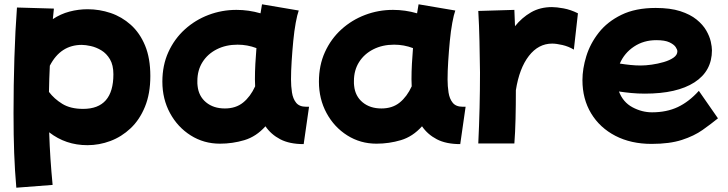

<svg xmlns="http://www.w3.org/2000/svg" viewBox="-20 -590 3392 894"><path d="M56 284Q49 204 46 123Q43 42 43 -64Q43 -193 47 -321Q51 -449 59 -555L231 -550Q228 -527 226 -501Q262 -525 303.5 -536Q345 -547 388 -547Q443 -547 495 -529.5Q547 -512 589 -474.5Q631 -437 655.5 -378Q680 -319 680 -236Q680 -154 655 -93Q630 -32 588 7.5Q546 47 494 66.5Q442 86 387 86Q286 86 209 26Q211 90 215 149.5Q219 209 225 271ZM361 -381Q262 -381 212 -284Q209 -224 208 -162Q232 -130 270 -106.5Q308 -83 367 -83Q508 -83 508 -244Q508 -287 492 -314Q476 -341 452 -355.5Q428 -370 403 -375.5Q378 -381 361 -381Z M1004 79Q929 79 868 40.5Q807 2 771.5 -63.5Q736 -129 736 -210Q736 -286 764 -347.5Q792 -409 840.5 -453Q889 -497 951 -520.5Q1013 -544 1081 -544Q1138 -544 1193 -528Q1197 -549 1200 -570L1371 -541Q1364 -522 1357 -484Q1350 -446 1345.5 -399Q1341 -352 1338 -305Q1335 -258 1335 -220Q1335 -189 1339.5 -159.5Q1344 -130 1359 -111.5Q1374 -93 1405 -93H1419L1394 81Q1328 81 1285 58.5Q1242 36 1216 -2Q1173 46 1118 62.5Q1063 79 1004 79ZM900 -190Q905 -142 939.5 -113.5Q974 -85 1027 -85Q1078 -85 1112 -112.5Q1146 -140 1168 -188Q1167 -204 1167 -221Q1167 -256 1169 -293Q1171 -330 1174 -366Q1132 -382 1086 -382Q1032 -382 989.5 -360.5Q947 -339 923 -301Q899 -263 899 -213Q899 -207 899 -201Q899 -195 900 -190Z M1733 79Q1658 79 1597 40.5Q1536 2 1500.5 -63.5Q1465 -129 1465 -210Q1465 -286 1493 -347.5Q1521 -409 1569.5 -453Q1618 -497 1680 -520.5Q1742 -544 1810 -544Q1867 -544 1922 -528Q1926 -549 1929 -570L2100 -541Q2093 -522 2086 -484Q2079 -446 2074.5 -399Q2070 -352 2067 -305Q2064 -258 2064 -220Q2064 -189 2068.5 -159.5Q2073 -130 2088 -111.5Q2103 -93 2134 -93H2148L2123 81Q2057 81 2014 58.5Q1971 36 1945 -2Q1902 46 1847 62.5Q1792 79 1733 79ZM1629 -190Q1634 -142 1668.5 -113.5Q1703 -85 1756 -85Q1807 -85 1841 -112.5Q1875 -140 1897 -188Q1896 -204 1896 -221Q1896 -256 1898 -293Q1900 -330 1903 -366Q1861 -382 1815 -382Q1761 -382 1718.5 -360.5Q1676 -339 1652 -301Q1628 -263 1628 -213Q1628 -207 1628 -201Q1628 -195 1629 -190Z M2207 78Q2211 -5 2213 -88Q2215 -171 2215 -252Q2214 -326 2212.5 -398.5Q2211 -471 2207 -539L2375 -544Q2376 -507 2378 -468Q2410 -508 2452.5 -532.5Q2495 -557 2550 -557Q2571 -557 2604 -551Q2637 -545 2671 -528L2652 -359Q2627 -374 2598.5 -380.5Q2570 -387 2551 -387Q2487 -387 2442.5 -329.5Q2398 -272 2382 -170Q2382 -100 2380.5 -36.5Q2379 27 2375 78Z M3014 80Q2918 80 2845.5 42.5Q2773 5 2732.5 -62Q2692 -129 2692 -217Q2692 -270 2710 -328.5Q2728 -387 2768 -438Q2808 -489 2873.5 -521Q2939 -553 3033 -553Q3101 -553 3147.5 -538Q3194 -523 3223.5 -499Q3253 -475 3268.5 -448Q3284 -421 3289.5 -396.5Q3295 -372 3295 -356Q3295 -259 3213.5 -206.5Q3132 -154 2983 -154Q2949 -154 2918.5 -157Q2888 -160 2862 -164Q2881 -114 2925 -90.5Q2969 -67 3016 -67Q3084 -67 3136 -91.5Q3188 -116 3234 -167L3323 -39Q3291 -13 3251.5 15Q3212 43 3155 61.5Q3098 80 3014 80ZM3036 -403Q2977 -403 2932 -373Q2887 -343 2866 -294Q2891 -290 2915.5 -287.5Q2940 -285 2964 -285Q2986 -285 3014.5 -289Q3043 -293 3070.5 -301Q3098 -309 3116 -321.5Q3134 -334 3134 -351Q3134 -359 3126 -371Q3118 -383 3097 -393Q3076 -403 3036 -403Z"/></svg>

Font: Mochiy Pop P One
Style: Regular
Weight: 400
Designer: FONTDASU
Foundry: FONTDASU / Google Inc. / Adobe
Version: Version 2.000